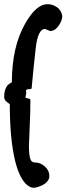

<svg xmlns="http://www.w3.org/2000/svg" viewBox="-25 -825 319 922"><path d="M274 -748Q274 -728 259 -705Q240 -676 216 -676Q203 -681 191 -686Q157 -686 146.5 -593.5Q136 -501 127 -402Q127 -397 117 -397Q102 -397 100 -391Q101 -382 101 -376Q99 -367 97 -358Q99 -354 110.5 -352Q122 -350 121 -344Q121 -291 117.5 -213Q114 -135 114 -126Q114 -85 119.5 -65Q125 -45 141 -45Q169 -45 190.5 -25.5Q212 -6 212 20Q212 26 211 29Q206 50 179 64Q161 73 139 77Q117 77 97 56Q66 23 47 -55Q22 -160 22 -325Q6 -336 2 -341Q-5 -349 -5 -361Q-5 -397 13 -417Q19 -423 32 -430Q32 -600 96 -712Q149 -805 203 -805Q223 -805 241 -795Q269 -780 274 -748Z"/></svg>

Font: Praegefest
Style: Regular
Weight: 600
Designer: Peter Wiegel nach alter Vorlage
Foundry: Peter Wiegel
Version: Version 1.000